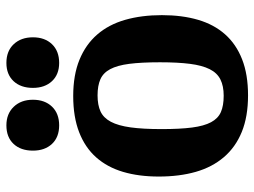

<svg xmlns="http://www.w3.org/2000/svg" viewBox="-120 -684 814 615"><g transform="rotate(-90 287.5 -377.0)"><path d="M546 -266Q546 -331 531 -383.5Q516 -436 484 -473Q452 -510 403 -530Q354 -550 287 -550Q220 -550 171 -531Q122 -512 90.5 -476.5Q59 -441 44 -390.5Q29 -340 29 -276Q29 -210 44 -157.5Q59 -105 91 -67.5Q123 -30 172 -10Q221 10 289 10Q356 10 404.5 -9Q453 -28 484.5 -63.5Q516 -99 531 -150Q546 -201 546 -266ZM181 -267Q181 -327 186.5 -366.5Q192 -406 204.5 -429.5Q217 -453 237.5 -462.5Q258 -472 289 -472Q320 -472 340.5 -463Q361 -454 373 -431.5Q385 -409 390 -370.5Q395 -332 395 -272Q395 -215 390 -176Q385 -137 373 -113Q361 -89 340 -78.5Q319 -68 288 -68Q256 -68 235.5 -77Q215 -86 203 -108.5Q191 -131 186 -169.5Q181 -208 181 -267ZM112 -679Q112 -641 133.5 -618Q155 -595 193 -595Q231 -595 253 -618Q275 -641 275 -679Q275 -717 252.5 -740.5Q230 -764 193 -764Q155 -764 133.5 -741Q112 -718 112 -679ZM313 -679Q313 -641 334.5 -618Q356 -595 393 -595Q431 -595 453 -618Q475 -641 475 -679Q475 -717 453 -740.5Q431 -764 393 -764Q356 -764 334.5 -741Q313 -718 313 -679Z"/></g></svg>

Font: GradeGX
Style: Regular
Weight: 100
Width: 1
Designer: Adam Twardoch
Foundry: Adam Twardoch
Version: Version 2.002; DEVELOPMENT